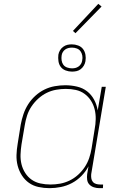

<svg xmlns="http://www.w3.org/2000/svg" viewBox="-20 -972 640 1000"><path d="M238 8Q209 8 181 2Q153 -4 131 -19.5Q109 -35 94 -58.5Q79 -82 72 -109Q65 -136 66 -165Q67 -194 72 -223L88 -323Q93 -350 102 -377Q111 -404 126.5 -428.5Q142 -453 164 -473Q186 -493 211.5 -505.5Q237 -518 265 -523Q293 -528 320 -528Q351 -528 381 -521Q411 -514 433.5 -496.5Q456 -479 470 -453Q484 -427 489 -397L510 -520H531L455 -65Q454 -54 455.5 -43.5Q457 -33 463.5 -25Q470 -17 480.5 -14Q491 -11 502 -11H517L516 8H498Q483 8 469 3.5Q455 -1 445.5 -11Q436 -21 434 -35.5Q432 -50 434 -65L441 -106Q427 -79 404.5 -56Q382 -33 354.5 -18.5Q327 -4 297 2Q267 8 238 8ZM243 -11Q268 -11 293 -15.5Q318 -20 342 -31.5Q366 -43 386.5 -61.5Q407 -80 421.5 -102Q436 -124 444.5 -149Q453 -174 457 -199L473 -299Q478 -325 478.5 -351.5Q479 -378 473 -402.5Q467 -427 453.5 -448Q440 -469 420 -483.5Q400 -498 375 -503.5Q350 -509 323 -509Q298 -509 272.5 -504.5Q247 -500 223.5 -488.5Q200 -477 179.5 -458.5Q159 -440 144 -417.5Q129 -395 121 -370Q113 -345 109 -320L92 -220Q88 -194 87 -167.5Q86 -141 92 -116.5Q98 -92 111.5 -71Q125 -50 145 -36Q165 -22 190.5 -16.5Q216 -11 243 -11ZM355 -599Q338 -599 322 -605Q306 -611 296.5 -623.5Q287 -636 284.5 -653Q282 -670 284 -687Q286 -699 292.5 -710Q299 -721 309.5 -728.5Q320 -736 331 -738.5Q342 -741 354 -741Q371 -741 387 -735Q403 -729 412.5 -716.5Q422 -704 425 -687Q428 -670 425 -653Q423 -641 416.5 -630Q410 -619 400 -611.5Q390 -604 378.5 -601.5Q367 -599 355 -599ZM355 -616Q364 -616 372.5 -618Q381 -620 389 -625.5Q397 -631 402 -639.5Q407 -648 408 -657Q411 -670 408.5 -683Q406 -696 399 -705.5Q392 -715 380 -719.5Q368 -724 355 -724Q346 -724 337 -722Q328 -720 320 -714.5Q312 -709 307 -700.5Q302 -692 301 -683Q299 -670 301 -657Q303 -644 310 -634.5Q317 -625 329.5 -620.5Q342 -616 355 -616ZM373 -799 360 -811 492 -952 509 -938Z"/></svg>

Font: Iosevka Thin Extended
Style: Italic
Weight: 100
Width: 7
Italic angle: -9°
Monospace: yes
Designer: Belleve Invis
Foundry: Belleve Invis
Version: Version 32.5.0; ttfautohint (v1.8.4)